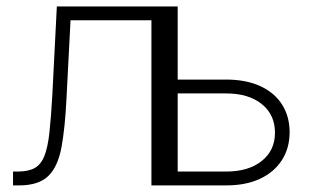

<svg xmlns="http://www.w3.org/2000/svg" viewBox="-20 -562 955 582"><path d="M19.5 0V-42H34.2Q65.9 -42 85.2 -52.7Q104.5 -63.5 114.7 -89.6Q125 -115.7 129.9 -161.1Q134.8 -206.5 138.7 -275.4L152.3 -542.5H482.9V0H439V-500.5H193.8L181.6 -264.6Q177.2 -173.8 166.3 -115.2Q155.3 -56.6 126.2 -28.3Q97.2 0 37.6 0ZM507.8 -320.8H665.5Q725.6 -320.8 768.8 -301Q812 -281.2 835 -245.1Q857.9 -209 857.9 -161.1Q857.9 -113.3 834.7 -76.9Q811.5 -40.5 768.6 -20.3Q725.6 0 665.5 0H474.6V-542.5H518.6V-42H665.5Q733.4 -42 773.4 -74Q813.5 -106 813.5 -159.7Q813.5 -214.4 773.4 -246.6Q733.4 -278.8 665.5 -278.8H507.8Z"/></svg>

Font: Inter 16pt ExtraLight
Style: Regular
Weight: 250
Version: Version 4.001;git-66647c0bb